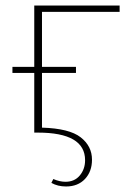

<svg xmlns="http://www.w3.org/2000/svg" viewBox="-20 -480 477 695"><path d="M132 -437V-238H255V-216H132V-18Q231 -15 272 17Q313 49 313 98Q313 141 287.5 168Q262 195 219 195Q189 195 166 182L173 168Q196 178 217 178Q250 178 269 155Q288 132 288 100Q288 0 117 0H104V-216H25V-238H104V-460H413V-437Z"/></svg>

Font: Ysabeau SC Extralight
Style: Regular
Weight: 200
Designer: Christian Thalmann (Catharsis Fonts)
Version: Version 0.003